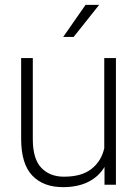

<svg xmlns="http://www.w3.org/2000/svg" viewBox="-20 -760 565 790"><path d="M283 -608H240L332 -740H388ZM457 0H410V-73Q386 -33 343 -11.5Q300 10 239 10Q158 10 112.5 -38Q67 -86 67 -189V-521H115V-188Q115 -106 150 -69.5Q185 -33 243 -33Q316 -33 356.5 -65Q397 -97 409 -150V-521H457Z"/></svg>

Font: Freesentation 2 ExtraLight
Style: Regular
Weight: 260
Designer: glyphs from Roboto by Christian Robertson / Hangul glyphs from Noto Sans CJK(Source Han Sans) by Jang Soo-young and Kang
Foundry: PT&
Version: Version 2.001